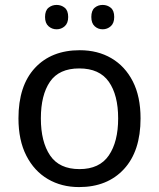

<svg xmlns="http://www.w3.org/2000/svg" viewBox="-20 -750 645 780"><path d="M551 -269Q551 -136 483.5 -63Q416 10 301 10Q230 10 174.5 -22.5Q119 -55 87 -117.5Q55 -180 55 -269Q55 -402 122 -474Q189 -546 304 -546Q377 -546 432.5 -513.5Q488 -481 519.5 -419.5Q551 -358 551 -269ZM146 -269Q146 -174 183.5 -118.5Q221 -63 303 -63Q384 -63 422 -118.5Q460 -174 460 -269Q460 -364 422 -418Q384 -472 302 -472Q220 -472 183 -418Q146 -364 146 -269ZM163 -681Q163 -707 177 -718.5Q191 -730 210 -730Q229 -730 243 -718.5Q257 -707 257 -681Q257 -656 243 -643.5Q229 -631 210 -631Q191 -631 177 -643.5Q163 -656 163 -681ZM351 -681Q351 -707 364.5 -718.5Q378 -730 397 -730Q416 -730 430 -718.5Q444 -707 444 -681Q444 -656 430 -643.5Q416 -631 397 -631Q378 -631 364.5 -643.5Q351 -656 351 -681Z"/></svg>

Font: Noto Sans Batak
Style: Regular
Weight: 400
Designer: Monotype Design Team
Foundry: Monotype Imaging Inc.
Version: Version 2.002; ttfautohint (v1.8.4.7-5d5b)